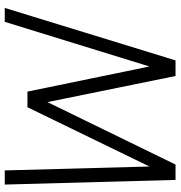

<svg xmlns="http://www.w3.org/2000/svg" viewBox="4 -744 740 787"><g transform="rotate(90 373.5 -350.0)"><path d="M227 -700 12 0H69L252 -593L355 -93H419L662 -593L678 0H736L717 -700H654L398 -175L291 -700Z"/></g></svg>

Font: Unageo
Style: Light-Italic
Weight: 300
Designer: Richard Sepsi
Foundry: Richard Sepsi
Version: Version 2.000